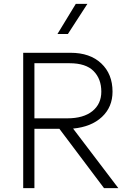

<svg xmlns="http://www.w3.org/2000/svg" viewBox="-20 -973 682 993"><path d="M100 0V-700H345Q445.5 -700 503.8 -645Q562 -590 562 -499Q562 -419.5 507.2 -368.2Q452.5 -317 358 -308L592 0H518L287 -307H158V0ZM158 -361H328Q411.5 -361 457.8 -398.2Q504 -435.5 504 -499Q504 -565 464 -605.5Q424 -646 340 -646H158ZM277 -797 372 -953H432L331 -797Z"/></svg>

Font: Geologica Thin
Style: Regular
Weight: 100
Designer: Sindre Bremnes, Frode Helland
Foundry: Monokrom Skriftforlag AS
Version: Version 1.010; ttfautohint (v1.8.4.7-5d5b);gftools[0.9.28]